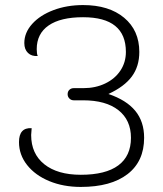

<svg xmlns="http://www.w3.org/2000/svg" viewBox="-20 -729 644 758"><path d="M55 -168Q55 -226 105 -223L103 -196Q103 -122 155 -80.5Q207 -39 299 -39Q397 -39 447 -76Q497 -113 497 -185Q497 -255 447.5 -294Q398 -333 308 -333H271Q261 -333 254 -340Q247 -347 247 -357Q247 -368 254 -374.5Q261 -381 271 -381H309Q357 -381 395.5 -399.5Q434 -418 455.5 -450.5Q477 -483 477 -524Q477 -661 308 -661Q219 -661 172 -628.5Q125 -596 125 -535Q125 -516 129 -508Q105 -506 90.5 -520Q76 -534 76 -559Q76 -600 107 -634.5Q138 -669 191 -689Q244 -709 308 -709Q410 -709 470 -659Q530 -609 530 -524Q530 -467 500.5 -427Q471 -387 408 -358Q479 -334 514 -291.5Q549 -249 549 -185Q549 -92 483.5 -41.5Q418 9 299 9Q230 9 174.5 -14Q119 -37 87 -77.5Q55 -118 55 -168Z"/></svg>

Font: K2D Thin
Style: Regular
Weight: 100
Designer: Katatrad Aksorn Co.,Ltd.
Foundry: Cadson Demak Co.,Ltd.
Version: Version 1.000; ttfautohint (v1.6)